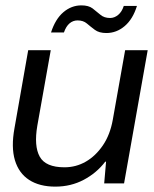

<svg xmlns="http://www.w3.org/2000/svg" viewBox="-20 -683 574 715"><path d="M186 12Q127 12 88.5 -13Q50 -38 35.5 -86.5Q21 -135 34 -206L85 -496H169L119 -215Q106 -139 128 -99.5Q150 -60 220 -60Q263 -60 299.5 -81Q336 -102 363 -141.5Q390 -181 400 -237L446 -496H530L442 0H368L375 -81H372Q340 -39 292 -13.5Q244 12 186 12ZM170 -562Q186 -612 216 -637.5Q246 -663 283 -663Q310 -663 325 -651.5Q340 -640 354 -628Q368 -616 390 -616Q406 -616 420 -627.5Q434 -639 441 -661H490Q475 -612 444.5 -586Q414 -560 376 -560Q349 -560 333 -572Q317 -584 303.5 -595.5Q290 -607 269 -607Q252 -607 239 -596Q226 -585 218 -562Z"/></svg>

Font: DM Sans 36pt
Style: Italic
Weight: 400
Italic angle: -10°
Designer: Colophon Foundry, Jonny Pinhorn
Foundry: Colophon Foundry
Version: Version 4.004;gftools[0.9.30]